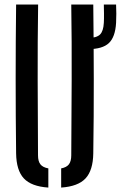

<svg xmlns="http://www.w3.org/2000/svg" viewBox="-20 -820 562 846"><path d="M51 -144.5Q49 -309 49 -472.2Q49 -635.5 51 -800H148Q145.5 -635.5 146 -467.8Q146.5 -300 147.5 -135.5Q147.5 -109.5 158 -96Q168.5 -82.5 193 -78V6.5Q118 1.5 85 -34Q52 -69.5 51 -144.5ZM249.5 6.5V-78Q273.5 -82.5 283.8 -96.2Q294 -110 294 -135.5Q295 -300 295.8 -467.8Q296.5 -635.5 294 -800H391Q393 -635.5 393.2 -472.2Q393.5 -309 391 -144.5Q390 -69.5 357 -34Q324 1.5 249.5 6.5ZM368.5 -603.5Q352 -603.5 339.5 -605.5V-653Q355 -651.5 368.5 -652Q406.5 -653.5 421 -668.2Q435.5 -683 437.5 -719Q438.5 -736.5 438.2 -761Q438 -785.5 437.5 -800H491.5Q492.5 -784 492.5 -759.8Q492.5 -735.5 491.5 -719.5Q488 -657 459.8 -630.2Q431.5 -603.5 368.5 -603.5Z"/></svg>

Font: Big Shoulders Stencil Text SemiBold
Style: Regular
Weight: 600
Designer: Patric King
Foundry: XO Type Co
Version: Version 1.000